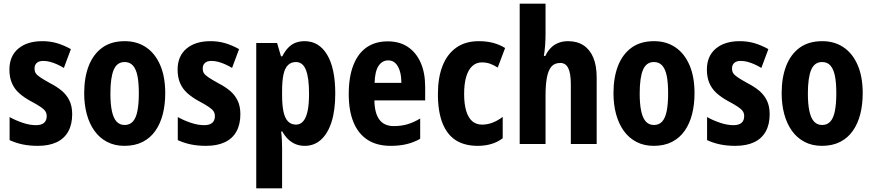

<svg xmlns="http://www.w3.org/2000/svg" viewBox="-20 -780 4729 1040"><path d="M371 -161Q371 -106 349.5 -67.5Q328 -29 286.5 -9.5Q245 10 185 10Q141 10 104 2.5Q67 -5 32 -21V-146Q64 -128 102.5 -115Q141 -102 175 -102Q204 -102 218.5 -114.5Q233 -127 233 -151Q233 -165 226.5 -176Q220 -187 200.5 -200.5Q181 -214 143 -234Q107 -254 82 -277Q57 -300 44 -331Q31 -362 31 -403Q31 -476 79 -516.5Q127 -557 209 -557Q252 -557 289 -546Q326 -535 364 -514L326 -412Q308 -423 289 -431.5Q270 -440 251.5 -445Q233 -450 214 -450Q191 -450 179 -439Q167 -428 167 -409Q167 -395 173 -384.5Q179 -374 197.5 -361.5Q216 -349 252 -329Q289 -310 315 -288Q341 -266 356 -235.5Q371 -205 371 -161Z M875 -275Q875 -214 862 -162.5Q849 -111 822 -72Q795 -33 753 -11.5Q711 10 654 10Q601 10 560 -11.5Q519 -33 491.5 -71.5Q464 -110 450 -162Q436 -214 436 -275Q436 -360 460.5 -423Q485 -486 533.5 -521.5Q582 -557 656 -557Q722 -557 771 -524Q820 -491 847.5 -428Q875 -365 875 -275ZM578 -273Q578 -217 586 -179Q594 -141 611 -122Q628 -103 655 -103Q683 -103 700 -122Q717 -141 724.5 -179.5Q732 -218 732 -274Q732 -332 724.5 -369Q717 -406 700 -425Q683 -444 655 -444Q614 -444 596 -402Q578 -360 578 -273Z M1282 -161Q1282 -106 1260.5 -67.5Q1239 -29 1197.5 -9.5Q1156 10 1096 10Q1052 10 1015 2.5Q978 -5 943 -21V-146Q975 -128 1013.5 -115Q1052 -102 1086 -102Q1115 -102 1129.5 -114.5Q1144 -127 1144 -151Q1144 -165 1137.5 -176Q1131 -187 1111.5 -200.5Q1092 -214 1054 -234Q1018 -254 993 -277Q968 -300 955 -331Q942 -362 942 -403Q942 -476 990 -516.5Q1038 -557 1120 -557Q1163 -557 1200 -546Q1237 -535 1275 -514L1237 -412Q1219 -423 1200 -431.5Q1181 -440 1162.5 -445Q1144 -450 1125 -450Q1102 -450 1090 -439Q1078 -428 1078 -409Q1078 -395 1084 -384.5Q1090 -374 1108.5 -361.5Q1127 -349 1163 -329Q1200 -310 1226 -288Q1252 -266 1267 -235.5Q1282 -205 1282 -161Z M1630 -557Q1708 -557 1752 -483.5Q1796 -410 1796 -273Q1796 -183 1776 -120Q1756 -57 1719 -23.5Q1682 10 1631 10Q1603 10 1580.5 0.5Q1558 -9 1540.5 -26Q1523 -43 1509 -68H1503Q1506 -41 1507 -18.5Q1508 4 1508 21V240H1368V-547H1481L1502 -475H1509Q1524 -504 1541.5 -522Q1559 -540 1581 -548.5Q1603 -557 1630 -557ZM1583 -444Q1557 -444 1540 -427.5Q1523 -411 1515.5 -376.5Q1508 -342 1508 -288V-264Q1508 -211 1515.5 -175.5Q1523 -140 1540 -122.5Q1557 -105 1584 -105Q1607 -105 1623 -124Q1639 -143 1646.5 -180Q1654 -217 1654 -272Q1654 -359 1637 -401.5Q1620 -444 1583 -444Z M2080 -556Q2144 -556 2189 -526Q2234 -496 2258.5 -441Q2283 -386 2283 -309V-236H2008Q2009 -167 2035 -132Q2061 -97 2113 -97Q2152 -97 2185.5 -106.5Q2219 -116 2256 -138V-28Q2222 -9 2183.5 0.5Q2145 10 2096 10Q2021 10 1970.5 -23Q1920 -56 1894.5 -118.5Q1869 -181 1869 -270Q1869 -363 1894 -427Q1919 -491 1966 -523.5Q2013 -556 2080 -556ZM2083 -453Q2051 -453 2031 -424Q2011 -395 2009 -331H2154Q2154 -369 2145.5 -396Q2137 -423 2121.5 -438Q2106 -453 2083 -453Z M2568 10Q2497 10 2449.5 -20Q2402 -50 2377 -112.5Q2352 -175 2352 -271Q2352 -359 2377 -423Q2402 -487 2451.5 -522Q2501 -557 2573 -557Q2617 -557 2652 -547.5Q2687 -538 2716 -520L2676 -414Q2654 -428 2634 -435Q2614 -442 2590 -442Q2560 -442 2538.5 -422.5Q2517 -403 2505.5 -365Q2494 -327 2494 -271Q2494 -216 2505.5 -178.5Q2517 -141 2538.5 -123Q2560 -105 2591 -105Q2621 -105 2649 -116Q2677 -127 2703 -147V-31Q2675 -10 2641 0Q2607 10 2568 10Z M2935 -595Q2935 -563 2932.5 -531.5Q2930 -500 2926 -477H2934Q2946 -503 2964 -521Q2982 -539 3005.5 -548Q3029 -557 3057 -557Q3106 -557 3140.5 -534.5Q3175 -512 3193.5 -468.5Q3212 -425 3212 -359V0H3072V-323Q3072 -383 3058 -411Q3044 -439 3015 -439Q2984 -439 2967 -419.5Q2950 -400 2942.5 -360.5Q2935 -321 2935 -261V0H2795V-760H2935Z M3742 -275Q3742 -214 3729 -162.5Q3716 -111 3689 -72Q3662 -33 3620 -11.5Q3578 10 3521 10Q3468 10 3427 -11.5Q3386 -33 3358.5 -71.5Q3331 -110 3317 -162Q3303 -214 3303 -275Q3303 -360 3327.5 -423Q3352 -486 3400.5 -521.5Q3449 -557 3523 -557Q3589 -557 3638 -524Q3687 -491 3714.5 -428Q3742 -365 3742 -275ZM3445 -273Q3445 -217 3453 -179Q3461 -141 3478 -122Q3495 -103 3522 -103Q3550 -103 3567 -122Q3584 -141 3591.5 -179.5Q3599 -218 3599 -274Q3599 -332 3591.5 -369Q3584 -406 3567 -425Q3550 -444 3522 -444Q3481 -444 3463 -402Q3445 -360 3445 -273Z M4149 -161Q4149 -106 4127.5 -67.5Q4106 -29 4064.5 -9.5Q4023 10 3963 10Q3919 10 3882 2.5Q3845 -5 3810 -21V-146Q3842 -128 3880.5 -115Q3919 -102 3953 -102Q3982 -102 3996.5 -114.5Q4011 -127 4011 -151Q4011 -165 4004.5 -176Q3998 -187 3978.5 -200.5Q3959 -214 3921 -234Q3885 -254 3860 -277Q3835 -300 3822 -331Q3809 -362 3809 -403Q3809 -476 3857 -516.5Q3905 -557 3987 -557Q4030 -557 4067 -546Q4104 -535 4142 -514L4104 -412Q4086 -423 4067 -431.5Q4048 -440 4029.5 -445Q4011 -450 3992 -450Q3969 -450 3957 -439Q3945 -428 3945 -409Q3945 -395 3951 -384.5Q3957 -374 3975.5 -361.5Q3994 -349 4030 -329Q4067 -310 4093 -288Q4119 -266 4134 -235.5Q4149 -205 4149 -161Z M4653 -275Q4653 -214 4640 -162.5Q4627 -111 4600 -72Q4573 -33 4531 -11.5Q4489 10 4432 10Q4379 10 4338 -11.5Q4297 -33 4269.5 -71.5Q4242 -110 4228 -162Q4214 -214 4214 -275Q4214 -360 4238.5 -423Q4263 -486 4311.5 -521.5Q4360 -557 4434 -557Q4500 -557 4549 -524Q4598 -491 4625.5 -428Q4653 -365 4653 -275ZM4356 -273Q4356 -217 4364 -179Q4372 -141 4389 -122Q4406 -103 4433 -103Q4461 -103 4478 -122Q4495 -141 4502.5 -179.5Q4510 -218 4510 -274Q4510 -332 4502.5 -369Q4495 -406 4478 -425Q4461 -444 4433 -444Q4392 -444 4374 -402Q4356 -360 4356 -273Z"/></svg>

Font: Noto Sans Display Condensed
Style: Bold
Weight: 700
Width: 3
Designer: Monotype Design Team
Foundry: Monotype Imaging Inc.
Version: Version 2.003